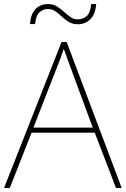

<svg xmlns="http://www.w3.org/2000/svg" viewBox="-20 -922 617 942"><path d="M549 0 445 -271H135L28 0H0L282 -716H307L577 0ZM325 -594Q319 -611 311 -632.5Q303 -654 293 -682Q286 -660 277 -636.5Q268 -613 260 -593L144 -296H435ZM127 -804Q131 -854 154.5 -878Q178 -902 216 -902Q241 -902 259.5 -890.5Q278 -879 293.5 -864.5Q309 -850 325.5 -838.5Q342 -827 362 -827Q384 -827 403.5 -841.5Q423 -856 427 -902H452Q448 -853 423.5 -828Q399 -803 361 -803Q336 -803 317.5 -814.5Q299 -826 283.5 -840.5Q268 -855 252 -866.5Q236 -878 214 -878Q194 -878 175.5 -863.5Q157 -849 152 -804Z"/></svg>

Font: Noto Sans Gujarati Thin
Style: Regular
Weight: 100
Designer: Jelle Bosma - Monotype Design Team, Universal Thirst
Foundry: Monotype Imaging Inc.
Version: Version 2.106; ttfautohint (v1.8.4.7-5d5b)